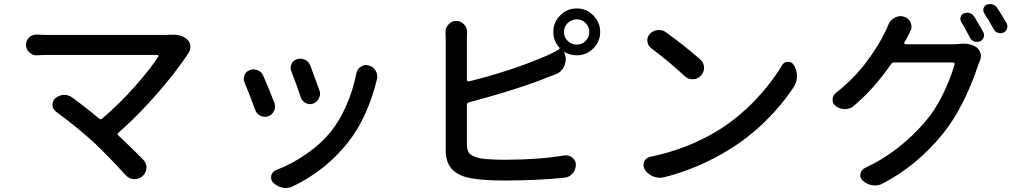

<svg xmlns="http://www.w3.org/2000/svg" viewBox="-20 -861 5040 948"><path d="M827.1 -689.5Q833 -689.5 838.9 -689.5Q880.9 -689.5 906.2 -664.1Q919.9 -650.4 919.9 -629.9Q919.9 -611.3 909.2 -596.7Q851.6 -508.8 757.3 -400.4Q663.1 -292 564.5 -205.1Q556.6 -199.2 564.5 -192.4Q637.7 -123 687.5 -72.3Q703.1 -55.7 703.1 -34.2Q703.1 -7.8 682.6 9.8Q666 23.4 645.5 23.4Q642.6 23.4 639.6 23.4Q616.2 21.5 599.6 2.9Q527.3 -77.1 445.3 -156.2Q360.4 -233.4 255.9 -310.5Q239.3 -323.2 239.3 -344.7Q239.3 -363.3 252.9 -376Q270.5 -390.6 293.9 -392.6Q295.9 -392.6 297.9 -392.6Q319.3 -392.6 335.9 -379.9Q403.3 -331.1 469.7 -275.4Q476.6 -268.6 484.4 -275.4Q567.4 -345.7 645 -433.1Q722.7 -520.5 761.7 -582Q763.7 -584 762.2 -586.9Q760.7 -589.8 756.8 -589.8H214.8Q193.4 -589.8 164.1 -587.9Q162.1 -587.9 160.2 -587.9Q139.6 -587.9 125 -602.5Q108.4 -617.2 108.4 -639.6Q108.4 -662.1 125 -676.8Q139.6 -690.4 159.2 -690.4Q161.1 -690.4 164.1 -690.4Q192.4 -688.5 214.8 -688.5H795.9Q812.5 -688.5 827.1 -689.5Z M1418.9 -507.8Q1415 -516.6 1415 -525.4Q1415 -535.2 1418.9 -543.9Q1426.8 -562.5 1446.3 -568.4Q1454.1 -571.3 1462.9 -571.3Q1473.6 -571.3 1485.4 -566.4Q1503.9 -557.6 1511.7 -538.1Q1536.1 -473.6 1557.6 -414.1Q1560.5 -406.2 1560.5 -397.5Q1560.5 -386.7 1554.7 -376Q1545.9 -357.4 1526.4 -349.6Q1517.6 -346.7 1509.8 -346.7Q1499 -346.7 1489.3 -352.5Q1470.7 -361.3 1464.8 -380.9Q1443.4 -445.3 1418.9 -507.8ZM1739.3 -498Q1743.2 -520.5 1762.7 -532.2Q1774.4 -540 1788.1 -540Q1794.9 -540 1802.7 -537.1Q1825.2 -530.3 1835.9 -509.8Q1842.8 -496.1 1842.8 -481.4Q1842.8 -473.6 1839.8 -464.8Q1839.8 -462.9 1838.9 -460.9Q1793 -278.3 1699.2 -159.2Q1589.8 -19.5 1424.8 59.6Q1408.2 67.4 1390.6 67.4Q1381.8 67.4 1374 65.4Q1347.7 59.6 1328.1 40Q1318.4 29.3 1318.4 15.6Q1318.4 11.7 1319.3 5.9Q1324.2 -13.7 1343.8 -21.5Q1420.9 -50.8 1492.7 -100.6Q1564.5 -150.4 1615.2 -212.9Q1658.2 -267.6 1690.9 -342.3Q1723.6 -417 1739.3 -498ZM1187.5 -453.1Q1183.6 -461.9 1183.6 -471.7Q1183.6 -480.5 1186.5 -489.3Q1194.3 -507.8 1212.9 -514.6Q1222.7 -518.6 1231.4 -518.6Q1242.2 -518.6 1252.9 -513.7Q1272.5 -505.9 1280.3 -486.3Q1306.6 -425.8 1335 -352.5Q1337.9 -343.8 1337.9 -335Q1337.9 -324.2 1333 -313.5Q1324.2 -294.9 1304.7 -287.1Q1295.9 -284.2 1287.1 -284.2Q1276.4 -284.2 1266.6 -289.1Q1247.1 -297.9 1240.2 -318.4Q1212.9 -393.6 1187.5 -453.1Z M2828.1 -640.6Q2853.5 -640.6 2871.6 -659.2Q2889.6 -677.7 2889.6 -703.1Q2889.6 -728.5 2871.6 -747.1Q2853.5 -765.6 2828.1 -765.6Q2801.8 -765.6 2783.2 -747.1Q2764.6 -728.5 2764.6 -703.1Q2764.6 -677.7 2783.2 -659.2Q2801.8 -640.6 2828.1 -640.6ZM2285.2 -666V-466.8Q2285.2 -462.9 2288.1 -460.4Q2291 -458 2294.9 -459Q2499 -509.8 2658.2 -577.1Q2700.2 -593.8 2738.3 -616.2Q2747.1 -621.1 2740.2 -627.9Q2711.9 -660.2 2711.9 -703.1Q2711.9 -751 2746.1 -785.2Q2780.3 -819.3 2828.1 -819.3Q2875 -819.3 2909.2 -785.2Q2943.4 -751 2943.4 -703.1Q2943.4 -655.3 2909.2 -621.6Q2875 -587.9 2828.1 -587.9Q2796.9 -587.9 2770.5 -602.5Q2769.5 -604.5 2767.6 -603Q2765.6 -601.6 2766.6 -599.6Q2773.4 -584 2773.4 -567.4Q2773.4 -552.7 2767.6 -538.1Q2754.9 -506.8 2723.6 -494.1Q2707 -487.3 2694.3 -483.4Q2550.8 -423.8 2294.9 -355.5Q2285.2 -352.5 2285.2 -342.8V-149.4Q2285.2 -115.2 2300.3 -101.1Q2315.4 -86.9 2352.5 -79.1Q2394.5 -72.3 2477.5 -72.3Q2637.7 -72.3 2766.6 -93.8Q2771.5 -93.8 2775.4 -93.8Q2792 -93.8 2805.7 -83Q2823.2 -69.3 2823.2 -47.9Q2823.2 -22.5 2806.6 -3.9Q2790 14.6 2765.6 16.6Q2629.9 30.3 2471.7 30.3Q2368.2 30.3 2307.6 19.5Q2245.1 8.8 2212.9 -24.4Q2180.7 -57.6 2180.7 -119.1V-666L2179.7 -703.1Q2179.7 -724.6 2194.3 -740.2Q2210 -757.8 2232.4 -757.8Q2255.9 -757.8 2271.5 -740.2Q2286.1 -724.6 2286.1 -703.1Z M3195.3 -623Q3178.7 -635.7 3176.8 -656.2Q3175.8 -659.2 3175.8 -662.1Q3175.8 -679.7 3188.5 -693.4Q3204.1 -710 3227.5 -712.9Q3230.5 -712.9 3234.4 -712.9Q3252.9 -712.9 3268.6 -701.2Q3361.3 -634.8 3438.5 -566.4Q3456.1 -550.8 3456.1 -526.4Q3456.1 -503.9 3440.4 -487.3Q3424.8 -469.7 3400.4 -469.7Q3400.4 -469.7 3400.4 -469.7Q3377 -469.7 3360.4 -485.4Q3279.3 -560.5 3195.3 -623ZM3256.8 14.6Q3247.1 16.6 3237.3 16.6Q3220.7 16.6 3204.1 9.8Q3178.7 -1 3163.1 -24.4Q3157.2 -35.2 3157.2 -45.9Q3157.2 -53.7 3160.2 -62.5Q3168.9 -82 3190.4 -86.9Q3373 -124 3523.4 -215.8Q3623 -277.3 3705.1 -362.8Q3787.1 -448.2 3840.8 -538.1Q3850.6 -555.7 3871.1 -555.7Q3871.1 -555.7 3871.1 -555.7Q3890.6 -555.7 3900.4 -538.1Q3915 -513.7 3915 -485.4Q3915 -455.1 3898.4 -430.7Q3840.8 -342.8 3759.3 -262.7Q3677.7 -182.6 3580.1 -122.1Q3423.8 -26.4 3256.8 14.6Z M4445.3 -651.4Q4444.3 -648.4 4445.8 -645.5Q4447.3 -642.6 4451.2 -642.6H4689.5Q4705.1 -642.6 4719.7 -644.5Q4728.5 -645.5 4736.3 -645.5Q4775.4 -645.5 4800.8 -627.9Q4816.4 -616.2 4821.3 -597.7Q4823.2 -590.8 4823.2 -583Q4823.2 -572.3 4818.4 -561.5Q4813.5 -548.8 4809.6 -539.1Q4740.2 -332 4636.7 -202.1Q4508.8 -43.9 4338.9 44.9Q4320.3 54.7 4300.8 54.7Q4293.9 54.7 4288.1 53.7Q4260.7 49.8 4240.2 31.2Q4227.5 20.5 4227.5 4.9Q4227.5 1 4228.5 -2Q4231.4 -22.5 4250 -31.2Q4419.9 -110.4 4547.9 -259.8Q4597.7 -317.4 4635.7 -395.5Q4673.8 -473.6 4693.4 -543.9Q4694.3 -546.9 4691.9 -549.8Q4689.5 -552.7 4686.5 -552.7H4394.5Q4384.8 -552.7 4379.9 -544.9Q4295.9 -422.9 4195.3 -337.9Q4176.8 -322.3 4152.3 -322.3Q4151.4 -322.3 4151.4 -322.3Q4127 -322.3 4107.4 -336.9Q4090.8 -348.6 4090.8 -368.7Q4090.8 -388.7 4106.4 -401.4Q4194.3 -470.7 4255.9 -552.2Q4317.4 -633.8 4351.6 -706.1Q4358.4 -717.8 4365.2 -737.3Q4375 -761.7 4397.5 -773.4Q4411.1 -781.2 4425.8 -781.2Q4434.6 -781.2 4444.3 -778.3Q4466.8 -771.5 4476.6 -749Q4480.5 -739.3 4480.5 -729.5Q4480.5 -716.8 4473.6 -705.1Q4472.7 -702.1 4467.8 -692.9Q4462.9 -683.6 4460.9 -679.7Q4458 -672.9 4445.3 -651.4ZM4726.6 -752Q4721.7 -759.8 4721.7 -767.6Q4721.7 -771.5 4722.7 -776.4Q4726.6 -789.1 4739.3 -794.9Q4752.9 -800.8 4767.6 -796.4Q4782.2 -792 4790 -779.3Q4812.5 -743.2 4835 -702.1Q4841.8 -689.5 4836.9 -676.3Q4832 -663.1 4819.3 -657.2Q4811.5 -654.3 4803.7 -654.3Q4797.9 -654.3 4791 -656.2Q4776.4 -661.1 4769.5 -674.8Q4746.1 -719.7 4726.6 -752ZM4839.8 -794.9Q4835 -802.7 4835 -811.5Q4835 -815.4 4835.9 -819.3Q4839.8 -832 4851.6 -837.9Q4860.4 -840.8 4868.2 -840.8Q4875 -840.8 4880.9 -838.9Q4895.5 -835 4903.3 -822.3Q4927.7 -785.2 4950.2 -746.1Q4954.1 -738.3 4954.1 -730.5Q4954.1 -725.6 4952.1 -719.7Q4948.2 -706.1 4934.6 -700.2Q4926.8 -697.3 4919.9 -697.3Q4913.1 -697.3 4907.2 -699.2Q4892.6 -704.1 4885.7 -717.8Q4863.3 -759.8 4839.8 -794.9Z"/></svg>

Font: Gen Jyuu GothicX Medium
Style: Regular
Weight: 500
Designer: Ryoko NISHIZUKA (kana &amp; ideographs); Paul D. Hunt (Latin, Greek &amp; Cyrillic); Wenlong ZHANG (bopomofo); Sandoll C
Version: Version 1.058.20140828